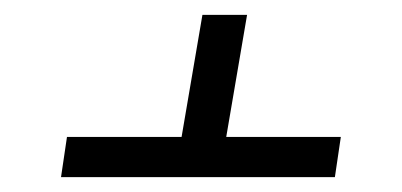

<svg xmlns="http://www.w3.org/2000/svg" viewBox="-20 -551 540 258"><path d="M62 -313 70 -367H224L252 -531H312L284 -367H438L430 -313Z"/></svg>

Font: Iosevka Light
Style: Italic
Weight: 300
Italic angle: -9°
Monospace: yes
Designer: Belleve Invis
Foundry: Belleve Invis
Version: Version 32.5.0; ttfautohint (v1.8.4)